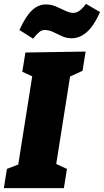

<svg xmlns="http://www.w3.org/2000/svg" viewBox="-32 -978 540 998"><path d="M397 -610 314 -572 335 -598 257 -105 247 -132 316 -100 300 0H-12L4 -100L84 -131L60 -105L138 -597L158 -571L84 -605L100 -705L413 -710ZM140 -777 69 -822Q101 -893 134 -924Q167 -955 206 -955Q234 -955 259.5 -944Q285 -933 308 -922Q331 -911 350 -911Q381 -911 415 -958L488 -915Q456 -843 419 -811Q382 -779 341 -779Q314 -779 290 -790Q266 -801 244.5 -811.5Q223 -822 200 -822Q185 -822 171.5 -811Q158 -800 140 -777Z"/></svg>

Font: Bitter Thin Black
Style: Italic
Weight: 900
Italic angle: -9°
Version: Version 3.020